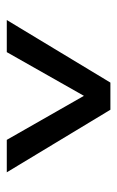

<svg xmlns="http://www.w3.org/2000/svg" viewBox="93 -974 353 580"><g transform="rotate(90 270.0 -683.5)"><path d="M137 -527 269 -760 402 -527H500L311 -840H229L40 -527Z"/></g></svg>

Font: FiraGO Unicode
Style: Regular
Weight: 400
Designer: bBox Type
Foundry: bBox Type GmbH
Version: Version 1.001;PS 001.001;hotconv 1.0.88;makeotf.lib2.5.64775